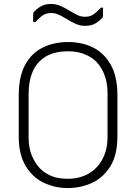

<svg xmlns="http://www.w3.org/2000/svg" viewBox="-20 -933 690 973"><path d="M326 -720Q397 -720 453 -691.5Q509 -663 542 -603.5Q575 -544 575 -451V-241Q575 -149 540 -91.5Q505 -34 447.5 -7Q390 20 324 20Q258 20 201.5 -7Q145 -34 110 -92Q75 -150 75 -242V-451Q75 -544 107 -603.5Q139 -663 195.5 -691.5Q252 -720 326 -720ZM125 -236Q125 -182 142 -142.5Q159 -103 185 -77Q207 -56 239.5 -41.5Q272 -27 324 -27Q382 -27 427 -52Q472 -77 498.5 -125Q525 -173 525 -241V-459Q525 -498 517 -529Q509 -560 495 -584Q481 -608 463 -625Q441 -646 405.5 -659.5Q370 -673 326 -673Q255 -673 210.5 -645.5Q166 -618 145.5 -570Q125 -522 125 -459ZM410 -848Q436 -848 453 -859.5Q470 -871 491 -894H502Q502 -885 502 -875Q502 -865 502 -854Q502 -851 501 -847.5Q500 -844 495 -839Q479 -823 460 -812.5Q441 -802 411 -802Q386 -802 364 -812Q342 -822 321.5 -834.5Q301 -847 281 -857Q261 -867 240 -867Q214 -867 197 -855.5Q180 -844 159 -821H148Q148 -830 148 -840.5Q148 -851 148 -861Q148 -863 149 -867Q150 -871 155 -876Q171 -892 190 -902.5Q209 -913 239 -913Q264 -913 286.5 -903Q309 -893 329.5 -880.5Q350 -868 369.5 -858Q389 -848 410 -848Z"/></svg>

Font: Recursive Sans Linear Light
Style: Regular
Weight: 300
Version: Version 1.085